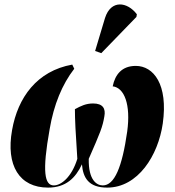

<svg xmlns="http://www.w3.org/2000/svg" viewBox="-20 -844 797 874"><path d="M441 -602 601 -767 603 -779C560 -836 485 -847 458 -762L413 -612ZM199 10C280 10 324 -34 353 -96C358 -35 383 10 468 10C608 10 700 -136 721 -282C746 -460 679 -544 598 -544C535 -544 504 -505 493 -451C546 -445 576 -368 559 -245C536 -83 501 0 448 0C421 0 382 -23 384 -121C437 -242 447 -266 455 -314C462 -350 448 -373 404 -373C371 -373 349 -362 321 -347C321 -301 324 -240 332 -121C306 -37 258 0 225 0C183 0 171 -61 206 -256C225 -368 263 -460 318 -531L309 -550C148 -521 61 -400 35 -252C6 -91 68 10 199 10Z"/></svg>

Font: Noto Serif Display Condensed Black
Style: Italic
Weight: 900
Width: 3
Italic angle: -12°
Designer: Monotype Design Team
Foundry: Monotype Imaging Inc.
Version: Version 2.009